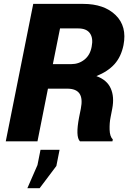

<svg xmlns="http://www.w3.org/2000/svg" viewBox="-20 -731 663 993"><path d="M349.1 -399.4Q387.7 -399.4 417 -422.9Q446.3 -446.3 454.1 -489.7Q462.9 -533.2 445.3 -558.6Q427.7 -584 384.3 -584H290.5L253.4 -399.4ZM409.7 -710.9Q518.6 -710.9 578.1 -652.8Q637.7 -594.7 618.7 -497.6Q606.4 -437.5 572.3 -399.4Q538.1 -361.3 478.5 -337.4Q533.2 -317.9 552.7 -273.9Q572.3 -230 560.5 -168.9L551.8 -124Q545.9 -95.2 546.9 -60.1Q547.9 -24.9 563.5 -9.8L561.5 0H393.6Q369.6 -23.9 389.2 -125L397.9 -168Q408.7 -221.7 391.1 -247.1Q373.5 -272.5 327.1 -272.5H228L173.8 0H9.8L151.9 -710.9ZM271.5 127.4 185.1 242.2H121.6L173.8 122.6L189.5 43.9H288.1Z"/></svg>

Font: Roboto-BlackItalic
Style: Italic
Weight: 900
Italic angle: -12°
Designer: Google
Version: Version 1.100141; 2013